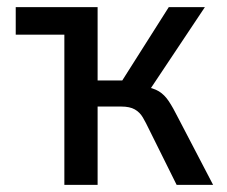

<svg xmlns="http://www.w3.org/2000/svg" viewBox="-20 -517 634 537"><path d="M160 0V-420H24V-497H253V-292H322L452 -497H553L391 -254L380 -276Q409 -271 424.5 -261.5Q440 -252 452 -234Q464 -216 479 -186L576 0H474L398 -153Q388 -174 379.5 -188.5Q371 -203 357 -211Q343 -219 319 -219H253V0Z"/></svg>

Font: Nunito Sans 7pt Condensed Medium
Style: Regular
Weight: 500
Width: 3
Designer: Vernon Adams
Foundry: Vernon Adams
Version: Version 3.101;gftools[0.9.27]